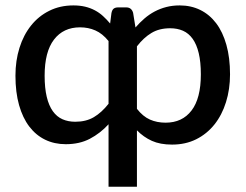

<svg xmlns="http://www.w3.org/2000/svg" viewBox="-20 -538 930 727"><path d="M458 -510H427.5C420.5 -510 414.9 -508.5 410.8 -505.5C406.6 -502.5 403.7 -496.8 402 -488.5L397 -449C388.3 -459.3 379.3 -468.8 370 -477.2C360.7 -485.8 350.3 -493 339 -499C327.7 -505 315.3 -509.6 302 -512.8C288.7 -515.9 274 -517.5 258 -517.5C224.3 -517.5 193.9 -510.8 166.8 -497.2C139.6 -483.8 116.5 -465.1 97.5 -441.2C78.5 -417.4 63.9 -389.3 53.8 -357C43.6 -324.7 38.5 -289.5 38.5 -251.5C38.5 -209.5 43.1 -172.3 52.2 -140C61.4 -107.7 74.3 -80.6 91 -58.7C107.7 -36.9 127.7 -20.3 151 -9C174.3 2.3 200.3 8 229 8C263.7 8 294.1 1.2 320.2 -12.5C346.4 -26.2 370 -44.5 391 -67.5V169H498.5V-44.5C515.2 -27.5 534 -14.2 555 -4.7C576 4.8 601.5 9.5 631.5 9.5C665.5 9.5 696 2.8 723 -10.7C750 -24.2 773 -42.9 792 -66.7C811 -90.6 825.6 -118.7 835.7 -151.2C845.9 -183.7 851 -218.8 851 -256.5C851 -298.5 846.4 -335.7 837.2 -368.2C828.1 -400.7 815.2 -428 798.5 -450C781.8 -472 761.8 -488.7 738.5 -500.2C715.2 -511.7 689.2 -517.5 660.5 -517.5C642.5 -517.5 625.7 -515.5 610 -511.5C594.3 -507.5 579.6 -501.8 565.7 -494.5C551.9 -487.2 539 -478.3 527 -468C515 -457.7 503.7 -446.3 493 -434L484 -489.5C480 -503.2 471.3 -510 458 -510ZM265 -77C247 -77 230.8 -80.2 216.5 -86.5C202.2 -92.8 190 -103 180 -117C170 -131 162.3 -149.1 157 -171.2C151.7 -193.4 149 -220.2 149 -251.5C149 -311.8 160.8 -357.4 184.5 -388.2C208.2 -419.1 241 -434.5 283 -434.5C304 -434.5 323.4 -430.6 341.2 -422.7C359.1 -414.9 375.7 -401.5 391 -382.5V-145C373.7 -123 355.2 -106.2 335.5 -94.5C315.8 -82.8 292.3 -77 265 -77ZM624.5 -431C642.5 -431 658.7 -427.8 673 -421.5C687.3 -415.2 699.5 -405 709.5 -391C719.5 -377 727.2 -358.9 732.5 -336.7C737.8 -314.6 740.5 -287.8 740.5 -256.5C740.5 -195.8 728.8 -150.2 705.2 -119.5C681.8 -88.8 649 -73.5 607 -73.5C585.3 -73.5 565.6 -77.4 547.8 -85.2C529.9 -93.1 513.5 -106.7 498.5 -126V-362.5C515.5 -384.5 533.8 -401.4 553.5 -413.2C573.2 -425.1 596.8 -431 624.5 -431Z"/></svg>

Font: Lato Semibold
Style: Regular
Weight: 600
Designer: Lukasz Dziedzic
Foundry: tyPoland Lukasz Dziedzic
Version: Version 2.006; 2014-01-15